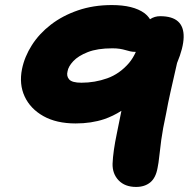

<svg xmlns="http://www.w3.org/2000/svg" viewBox="-20 -730 746 759"><path d="M518 9Q474 9 449 -17Q424 -43 425 -83Q427 -132 442 -203Q450 -244 460 -292Q427 -271 392 -259Q341 -242 279 -242Q203 -242 151.5 -271Q100 -300 77.5 -348.5Q55 -397 67 -457Q77 -506 106 -551.5Q135 -597 181 -632.5Q227 -668 288 -689Q349 -710 422 -710Q507 -710 551 -678Q565 -667 573 -654Q591 -666 613 -666Q661 -666 684 -645Q707 -624 706 -582.5Q705 -541 680 -481Q664 -411 654 -366.5Q644 -322 637 -283Q623 -218 617.5 -177Q612 -136 609.5 -111Q607 -86 603 -67Q596 -27 574 -9Q552 9 518 9ZM517 -525Q516 -525 514 -525Q504 -525 495 -527Q486 -529 476 -532Q466 -535 453.5 -537Q441 -539 424 -539Q365 -539 327 -524Q289 -509 269.5 -488Q250 -467 247 -448Q242 -429 253.5 -416Q265 -403 302 -403Q355 -403 404 -420.5Q453 -438 490 -481Q506 -500 517 -525Z"/></svg>

Font: Shantell Sans Light ExtraBold
Style: Italic
Weight: 800
Italic angle: -11°
Version: Version 1.008;[ac192a2d6]